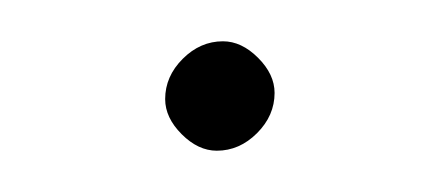

<svg xmlns="http://www.w3.org/2000/svg" viewBox="-20 -498 213 93"><path d="M105 -470Q113 -462 113 -453Q113 -442 104.5 -433.5Q96 -425 85 -425Q76 -425 68 -433Q60 -441 60 -450Q60 -461 68.5 -469.5Q77 -478 88 -478Q97 -478 105 -470Z"/></svg>

Font: Nelagoney
Style: Regular
Weight: 400
Designer: Kanati
Foundry: Kanati and Michael Everson
Version: Version 2.000